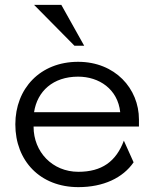

<svg xmlns="http://www.w3.org/2000/svg" viewBox="-20 -761 634 789"><path d="M326 -573 232 -741H120L286 -573ZM43 -250C43 -100 145 8 302 8C405 8 485 -30 529 -94L489 -183C457 -97 398 -55 302 -55C195 -55 118 -137 118 -240V-241H551V-270C551 -397 453 -507 301 -507C145 -507 43 -397 43 -250ZM120 -300C133 -386 198 -446 301 -446C387 -446 464 -395 474 -300Z"/></svg>

Font: Absans
Style: Regular
Weight: 400
Designer: Valerio Monopoli
Version: Version 1.200;Glyphs 3.2 (3217)